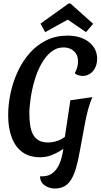

<svg xmlns="http://www.w3.org/2000/svg" viewBox="-20 -885 579 1105"><path d="M211 20Q150 20 109.5 -9Q69 -38 48 -92.5Q27 -147 27 -221Q27 -285 41 -350Q55 -415 82.5 -474Q110 -533 151 -579.5Q192 -626 246.5 -653Q301 -680 369 -680Q405 -680 436 -671Q467 -662 490 -644.5Q513 -627 526 -602.5Q539 -578 539 -548Q539 -517 527.5 -494.5Q516 -472 497 -460Q478 -448 455 -448Q445 -448 431 -452Q417 -456 410 -465Q418 -477 423.5 -494Q429 -511 429 -532Q429 -557 418.5 -574.5Q408 -592 389.5 -602Q371 -612 345 -612Q305 -612 273 -585.5Q241 -559 217.5 -516.5Q194 -474 179 -422.5Q164 -371 156.5 -320.5Q149 -270 149 -230Q149 -192 154 -161.5Q159 -131 171 -109.5Q183 -88 204 -76.5Q225 -65 257 -65Q278 -65 298 -70.5Q318 -76 335.5 -85.5Q353 -95 362 -106V-42Q348 -30 324.5 -15.5Q301 -1 272.5 9.5Q244 20 211 20ZM295 200Q264 200 238 182.5Q212 165 210 130Q213 130 216 130Q219 130 221 130Q261 130 285.5 109Q310 88 323.5 54.5Q337 21 343 -18Q349 -57 353 -95L385 -308L512 -326Q497 -293 486 -251.5Q475 -210 465 -154Q455 -98 440 -19Q430 39 418 80.5Q406 122 389.5 148.5Q373 175 350 187.5Q327 200 295 200ZM240 -700 213 -749 375 -865H385L516 -748L475 -700L370 -772Z"/></svg>

Font: Sansita Swashed Light
Style: Regular
Weight: 400
Version: Version 1.003